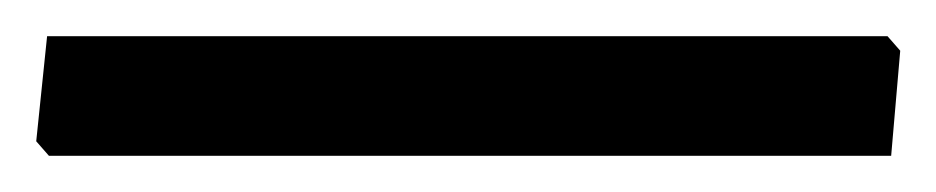

<svg xmlns="http://www.w3.org/2000/svg" viewBox="-35 68 517 106"><path d="M455 88 462 96 457 154H-8L-15 146L-9 88Z"/></svg>

Font: Alegreya Sans SC Medium
Style: Regular
Weight: 500
Designer: Juan Pablo del Peral
Foundry: Huerta Tipografica
Version: Version 2.001;PS 002.001;hotconv 1.0.88;makeotf.lib2.5.64775